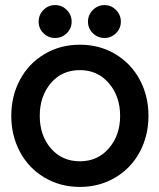

<svg xmlns="http://www.w3.org/2000/svg" viewBox="-20 -737 634 764"><path d="M133.8 -650.9Q133.8 -678.2 153.1 -697.5Q172.4 -716.8 199.2 -716.8Q226.6 -716.8 245.8 -697.3Q265.1 -677.7 265.1 -650.9Q265.1 -624 245.8 -605Q226.6 -585.9 199.2 -585.9Q171.9 -585.9 152.8 -605Q133.8 -624 133.8 -650.9ZM396 -585.9Q368.7 -585.9 349.4 -605Q330.1 -624 330.1 -650.9Q330.1 -677.7 349.6 -697.3Q369.1 -716.8 396 -716.8Q422.4 -716.8 441.7 -697.3Q460.9 -677.7 460.9 -650.9Q460.9 -624 441.7 -605Q422.4 -585.9 396 -585.9ZM24.9 -275.9Q24.9 -354.5 59.1 -418.9Q93.3 -483.4 156 -521.2Q218.8 -559.1 297.9 -559.1Q377 -559.1 439.7 -521.2Q502.4 -483.4 536.6 -418.9Q570.8 -354.5 570.8 -275.9Q570.8 -197.8 536.6 -133.3Q502.4 -68.8 439.5 -31Q376.5 6.8 297.9 6.8Q219.2 6.8 156.2 -31Q93.3 -68.8 59.1 -133.3Q24.9 -197.8 24.9 -275.9ZM297.9 -95.2Q368.7 -95.2 413.3 -147Q458 -198.7 458 -275.9Q458 -353.5 413.3 -405.8Q368.7 -458 297.9 -458Q226.1 -458 182.1 -406Q138.2 -354 138.2 -275.9Q138.2 -198.2 182.4 -146.7Q226.6 -95.2 297.9 -95.2Z"/></svg>

Font: Oakes Grotesk Medium
Style: Regular
Weight: 500
Designer: Samuel Oakes
Foundry: Samuel Oakes
Version: Version 1.000;PS 001.000;hotconv 1.0.88;makeotf.lib2.5.64775